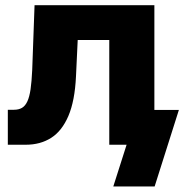

<svg xmlns="http://www.w3.org/2000/svg" viewBox="-20 -542 690 719"><path d="M9.3 0V-130.9H31.7Q50.3 -130.9 62.5 -138.2Q74.7 -145.5 82.5 -162.4Q90.3 -179.2 94.5 -207.8Q98.6 -236.3 100.6 -279.3L109.4 -522.5H558.1V0H389.2V-392.1H271L264.6 -256.8Q260.3 -164.1 236.1 -107.7Q211.9 -51.3 171.4 -25.6Q130.9 0 76.7 0ZM404.3 156.2 454.1 0H411.1V-130.4H649.9L559.1 156.2Z"/></svg>

Font: Inter 28pt ExtraBold
Style: Regular
Weight: 800
Designer: Rasmus Andersson
Foundry: rsms
Version: Version 4.001;git-66647c0bb